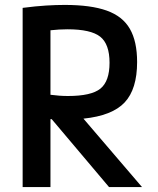

<svg xmlns="http://www.w3.org/2000/svg" viewBox="-20 -760 640 780"><path d="M72 -728Q126 -735 167 -737.5Q208 -740 243 -740Q349 -740 413.5 -717Q478 -694 507.5 -643Q537 -592 537 -508Q537 -398 486.5 -344Q436 -290 319 -278L557 0H423L190 -276Q188 -276 185 -276V0H72ZM185 -375Q222 -370 256 -370Q351 -370 388 -400Q425 -430 425 -505Q425 -581 387 -611Q349 -641 254 -641Q237 -641 220 -640Q203 -639 185 -637Z"/></svg>

Font: M PLUS Code Latin 60 Medium
Style: Regular
Weight: 500
Width: 7
Monospace: yes
Designer: Coji Morishita
Foundry: UNDERFOREST DESIGN
Version: Version 1.005; ttfautohint (v1.8.3)